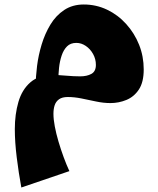

<svg xmlns="http://www.w3.org/2000/svg" viewBox="-20 -435 705 855"><path d="M75 400Q63 335 54.5 266Q46 197 46 140Q46 74 62 19Q78 -36 115.5 -68.5Q153 -101 216 -101Q242 -101 275 -98Q308 -95 337.5 -95Q367 -95 387 -106Q407 -117 407 -146Q407 -172 394.5 -194.5Q382 -217 362 -230.5Q342 -244 320 -244Q294 -244 278.5 -228.5Q263 -213 254.5 -187.5Q246 -162 243 -133.5Q240 -105 240 -80L139 -54Q139 -93 145 -141Q151 -189 165.5 -237Q180 -285 204.5 -325.5Q229 -366 266 -390.5Q303 -415 353 -415Q408 -415 456.5 -392Q505 -369 542 -328Q579 -287 599.5 -235.5Q620 -184 620 -126Q620 -69 598.5 -36.5Q577 -4 543 10Q509 24 472 24Q441 24 408 17Q375 10 343 3.5Q311 -3 282 -3Q257 -3 243 7Q229 17 223.5 33.5Q218 50 218 72Q218 96 224 128Q230 160 240.5 195.5Q251 231 263.5 265Q276 299 289 327Z"/></svg>

Font: Marhey Light SemiBold
Style: Regular
Weight: 600
Version: Version 1.000